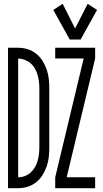

<svg xmlns="http://www.w3.org/2000/svg" viewBox="-20 -985 540 1005"><path d="M345 -778H402L488 -933L439 -965L373 -836L308 -965L259 -933ZM269 0H478V-57H329L478 -679V-735H269V-679H418L269 -57ZM22 0H75Q100 0 124.5 -7.5Q149 -15 169 -31Q189 -47 202.5 -68.5Q216 -90 224.5 -114.5Q233 -139 235.5 -164Q238 -189 238 -215V-521Q238 -546 235.5 -571Q233 -596 224.5 -620.5Q216 -645 202.5 -666.5Q189 -688 169 -704Q149 -720 124.5 -727.5Q100 -735 75 -735H22ZM75 -57V-679Q93 -678 110 -671.5Q127 -665 140.5 -653.5Q154 -642 163 -625.5Q172 -609 177 -592Q182 -575 184 -557Q186 -539 186 -521V-215Q186 -197 184 -179Q182 -161 177 -143.5Q172 -126 163 -110Q154 -94 140.5 -82Q127 -70 110 -63.5Q93 -57 75 -57Z"/></svg>

Font: Iosevka SS09 Light
Style: Regular
Weight: 300
Monospace: yes
Designer: Belleve Invis
Foundry: Belleve Invis
Version: Version 5.2.1; ttfautohint (v1.8.3)